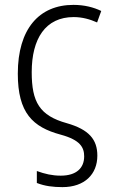

<svg xmlns="http://www.w3.org/2000/svg" viewBox="-20 -562 462 787"><path d="M236 205C327 205 379 152 379 76C379 10 345 -31 254 -57C142 -88 110 -144 110 -266C110 -403 166 -492 282 -492C317 -492 349 -483 378 -470L395 -517C364 -532 326 -542 281 -542C140 -542 53 -443 53 -260C53 -99 114 -41 229 -10C310 12 325 43 325 79C325 126 294 158 229 158C194 158 164 151 131 139V188C164 201 198 205 236 205Z"/></svg>

Font: Noto Sans SemiCondensed Light
Style: Regular
Weight: 300
Width: 4
Designer: Monotype Design Team
Foundry: Monotype Imaging Inc.
Version: Version 2.013